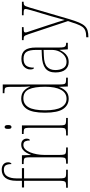

<svg xmlns="http://www.w3.org/2000/svg" viewBox="575 -1387 1052 2242"><g transform="rotate(-90 1101.0 -266.0)"><path d="M30 0V-20H51Q78 -20 90.5 -25Q103 -30 107 -47.5Q111 -65 111 -102V-511H33V-536H111V-601Q111 -686 145 -729Q179 -772 241 -772Q280 -772 303.5 -752Q327 -732 327 -697Q327 -679 320.5 -668.5Q314 -658 306 -658Q306 -699 293 -723Q280 -747 240 -747Q186 -747 162.5 -706Q139 -665 139 -600V-536H259V-511H139V-102Q139 -65 142.5 -47.5Q146 -30 158.5 -25Q171 -20 198 -20H240V0Z M311 0V-20H318Q349 -20 363 -24Q377 -28 381 -44.5Q385 -61 385 -97V-441Q385 -476 381 -492Q377 -508 361.5 -512Q346 -516 313 -516H306V-536H409L412 -432H414Q424 -457 438.5 -483Q453 -509 476 -526.5Q499 -544 533 -544Q568 -544 585.5 -525.5Q603 -507 603 -481Q603 -465 598 -454Q593 -443 582 -443Q582 -475 572 -497Q562 -519 529 -519Q501 -519 479.5 -497.5Q458 -476 443.5 -440.5Q429 -405 421 -362Q413 -319 413 -277V-97Q413 -61 417.5 -44.5Q422 -28 436.5 -24Q451 -20 482 -20H500V0Z M739 -658Q728 -658 722.5 -666Q717 -674 717 -698Q717 -721 722.5 -729.5Q728 -738 739 -738Q749 -738 755.5 -729.5Q762 -721 762 -698Q762 -674 755.5 -666Q749 -658 739 -658ZM640 0V-20H660Q692 -20 707 -24.5Q722 -29 726 -44.5Q730 -60 730 -95V-437Q730 -473 726.5 -490Q723 -507 709.5 -511.5Q696 -516 666 -516H657V-536H758V-95Q758 -60 762 -44.5Q766 -29 780.5 -24.5Q795 -20 827 -20H845V0Z M1070 10Q994 10 950 -54Q906 -118 906 -267Q906 -416 950 -480Q994 -544 1070 -544Q1124 -544 1157 -516.5Q1190 -489 1209 -444H1213Q1210 -468 1209 -493.5Q1208 -519 1208 -544V-658Q1208 -697 1204 -714Q1200 -731 1187 -735.5Q1174 -740 1145 -740H1134V-760H1236V-88Q1236 -57 1240.5 -42.5Q1245 -28 1259.5 -24Q1274 -20 1304 -20H1315V0H1212L1208 -100H1206Q1188 -50 1155 -20Q1122 10 1070 10ZM1069 -15Q1138 -15 1173.5 -80.5Q1209 -146 1209 -265Q1209 -389 1179.5 -454Q1150 -519 1073 -519Q1005 -519 969.5 -459Q934 -399 934 -265Q934 -135 970 -74.5Q1006 -14 1069 -15Z M1496 10Q1443 10 1409.5 -28.5Q1376 -67 1376 -146Q1376 -224 1423.5 -261.5Q1471 -299 1570 -303L1639 -306V-371Q1639 -446 1617 -481.5Q1595 -517 1536 -517Q1480 -517 1456 -487.5Q1432 -458 1432 -395Q1411 -395 1411 -439Q1411 -479 1441.5 -510.5Q1472 -542 1536 -542Q1604 -542 1635.5 -501.5Q1667 -461 1667 -372V-105Q1667 -68 1671 -50Q1675 -32 1686 -26Q1697 -20 1718 -20H1722V0H1646L1640 -95H1638Q1626 -68 1608 -44Q1590 -20 1563 -5Q1536 10 1496 10ZM1499 -15Q1540 -15 1571.5 -39Q1603 -63 1621 -101.5Q1639 -140 1639 -185V-283L1569 -280Q1478 -277 1441 -242Q1404 -207 1404 -146Q1404 -90 1426.5 -52.5Q1449 -15 1499 -15Z M1787 215Q1834 215 1862.5 204.5Q1891 194 1908.5 170Q1926 146 1941 104.5Q1956 63 1976 2L1823 -458Q1814 -485 1807.5 -497.5Q1801 -510 1790 -513Q1779 -516 1755 -516H1753V-536H1905V-516H1896Q1862 -516 1852.5 -511.5Q1843 -507 1843 -495Q1843 -486 1849 -468Q1855 -450 1866 -418L1931 -221Q1949 -164 1965.5 -114.5Q1982 -65 1989 -36Q1996 -65 2007.5 -104Q2019 -143 2032 -192L2101 -424Q2107 -447 2112 -465.5Q2117 -484 2117 -494Q2117 -505 2109.5 -510.5Q2102 -516 2068 -516H2044V-536H2202V-516H2198Q2177 -516 2166.5 -511.5Q2156 -507 2149.5 -491.5Q2143 -476 2133 -443L1999 16Q1978 86 1959 130.5Q1940 175 1917.5 198.5Q1895 222 1864 231Q1833 240 1788 240H1787Z"/></g></svg>

Font: Noto Serif Condensed Thin
Style: Regular
Weight: 100
Width: 3
Designer: Monotype Design Team
Foundry: Monotype Imaging Inc.
Version: Version 2.013; ttfautohint (v1.8.4.7-5d5b)